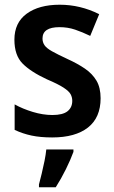

<svg xmlns="http://www.w3.org/2000/svg" viewBox="-20 -665 482 813"><path d="M406 -249Q406 -167 352.5 -125Q299 -83 201 -83Q151 -83 113.5 -91Q76 -99 42 -115V-223Q76 -204 119 -191Q162 -178 202 -178Q246 -178 266 -194Q286 -210 286 -238Q286 -253 279 -266Q272 -279 249 -294Q226 -309 179 -329Q110 -361 75.5 -396Q41 -431 41 -497Q41 -569 93 -607Q145 -645 233 -645Q320 -645 400 -605L362 -513Q329 -529 298 -539.5Q267 -550 232 -550Q160 -550 160 -502Q160 -486 168.5 -473.5Q177 -461 200 -448Q223 -435 266 -415Q308 -396 339.5 -374.5Q371 -353 388.5 -323.5Q406 -294 406 -249ZM291 -22Q279 11 259 51.5Q239 92 216 128H145V116Q150 97 156.5 70.5Q163 44 168.5 16.5Q174 -11 176 -32H291Z"/></svg>

Font: Noto Sans Telugu UI SemiCondensed SemiBold
Style: Regular
Weight: 600
Width: 4
Designer: Jelle Bosma - Monotype Design Team
Foundry: Monotype Imaging Inc.
Version: Version 2.005; ttfautohint (v1.8.4.7-5d5b)